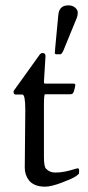

<svg xmlns="http://www.w3.org/2000/svg" viewBox="-20 -689 329 721"><path d="M191.9 -485.1Q185.8 -485.1 185.8 -491Q185.8 -493.7 188.2 -518.6Q193.4 -570.3 199 -633.1Q202.1 -668.9 236.8 -668.9Q252 -668.9 262 -660.5Q272 -652.1 272 -641.6Q272 -631.1 268.8 -623L218 -499Q211.2 -485.1 206.8 -485.1ZM75 -275.9Q75 -334 64 -334H39.1Q31 -334 31 -344Q31 -349.1 35.9 -354L127 -481Q132.8 -490 139.9 -490Q150.9 -490 150.9 -478L145 -382.1Q145 -376.7 146 -375.9Q147 -375 153.1 -375H256.1Q262.9 -375 262.9 -368.9Q262.9 -367.7 260 -355.1Q257.1 -342.5 253.8 -338.7Q250.5 -335 243.9 -335H148.9Q145 -335 145 -292V-100.1Q145 -63.5 152.6 -55.7Q166.7 -41 186.9 -41Q207 -41 225.2 -44.9Q243.4 -48.8 256 -52.9Q268.6 -56.9 272.8 -56.9Q277.1 -56.9 277.1 -47.5Q277.1 -38.1 276.2 -36.5Q275.4 -34.9 264.6 -27Q253.9 -19 213 -3.5Q172.1 12 149.7 12Q127.2 12 111.9 5.4Q96.7 -1.2 88.4 -12.2Q73 -32.7 73 -59.1Z"/></svg>

Font: Fanwood Text
Style: Regular
Weight: 400
Version: Version 1.1001